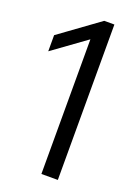

<svg xmlns="http://www.w3.org/2000/svg" viewBox="-143 -802 617 862"><g transform="rotate(20 166.0 -371.0)"><path d="M170 0V-679L200 -665L10.5 -528V-605L200 -742.5H248.5V0Z"/></g></svg>

Font: Encode Sans SemiCondensed
Style: Regular
Weight: 400
Width: 4
Designer: Multiple Designers
Foundry: Impallari Type
Version: Version 3.002